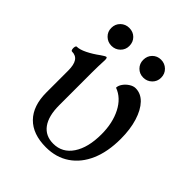

<svg xmlns="http://www.w3.org/2000/svg" viewBox="-172 -683 795 795"><g transform="rotate(45 225.0 -286.0)"><path d="M229 11Q152 11 111 -31Q70 -73 70 -151V-279Q70 -313 59 -329.5Q48 -346 25 -346Q21 -346 19.5 -353Q18 -360 19.5 -367Q21 -374 25 -374Q42 -374 67.5 -386.5Q93 -399 120 -419Q137 -431 142 -431Q147 -431 147 -417Q146 -399 145.5 -380Q145 -361 145 -342V-151Q145 -88 169.5 -54.5Q194 -21 240 -21Q293 -21 323.5 -66.5Q354 -112 354 -190Q354 -256 329 -304.5Q304 -353 260 -369Q260 -381 269 -394Q278 -407 292 -416Q306 -425 319 -425Q350 -425 373.5 -400.5Q397 -376 410.5 -332.5Q424 -289 424 -233Q424 -158 400.5 -103.5Q377 -49 333 -19Q289 11 229 11ZM124 -478Q102 -478 86.5 -493Q71 -508 71 -530Q71 -553 86.5 -568Q102 -583 124 -583Q147 -583 162 -568Q177 -553 177 -530Q177 -508 161.5 -493Q146 -478 124 -478ZM310 -478Q288 -478 273 -493Q258 -508 258 -530Q258 -553 273 -568Q288 -583 310 -583Q332 -583 347.5 -568Q363 -553 363 -530Q363 -508 347.5 -493Q332 -478 310 -478Z"/></g></svg>

Font: Junicode VF
Style: Regular
Weight: 400
Designer: Peter S. Baker
Version: Version 2.213